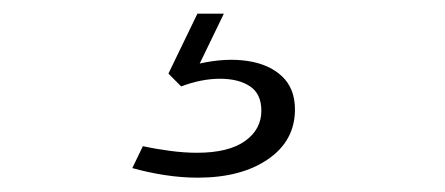

<svg xmlns="http://www.w3.org/2000/svg" viewBox="-20 -20 640 276"><path d="M264.3 235.4Q241.2 235.4 217.1 231.7Q193 228 170.2 221.6L185.4 190.1Q204.6 194.3 224.7 196.9Q244.7 199.6 263 199.6Q308.5 199.6 332.1 182.8Q355.7 166.1 355.7 139.1Q355.7 115.1 339.5 104.2Q323.3 93.3 296.7 93.2Q270.1 93.1 240.4 104.2L222.1 85.8L263.8 -0.4H301.8L267.1 71.3Q305.2 62.9 336.2 67.7Q367.2 72.4 385.6 89.9Q404 107.4 404 137.3Q404 182.2 365.4 208.8Q326.8 235.4 264.3 235.4Z"/></svg>

Font: Murecho Thin
Style: Regular
Weight: 100
Designer: Neil Summerour
Foundry: Positype
Version: Version 1.010